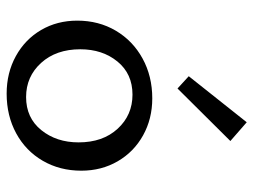

<svg xmlns="http://www.w3.org/2000/svg" viewBox="-110 -628 744 563"><g transform="rotate(90 261.5 -347.0)"><path d="M204 -529 339 -699 394 -651 240 -496ZM41 -202Q41 -265 70.5 -315Q100 -365 152 -393.5Q204 -422 269 -422Q329 -422 377.5 -395Q426 -368 453.5 -320.5Q481 -273 481 -214Q481 -151 452 -101Q423 -51 371.5 -23Q320 5 255 5Q194 5 145 -22Q96 -49 68.5 -96Q41 -143 41 -202ZM398 -206Q398 -277 358 -320.5Q318 -364 258 -364Q197 -364 161 -320Q125 -276 125 -211Q125 -140 165 -96Q205 -52 265 -52Q326 -52 362 -96.5Q398 -141 398 -206Z"/></g></svg>

Font: Ysabeau Infant Medium
Style: Regular
Weight: 500
Designer: Christian Thalmann (Catharsis Fonts)
Version: Version 0.003